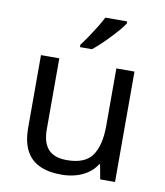

<svg xmlns="http://www.w3.org/2000/svg" viewBox="-86 -837 790 918"><g transform="rotate(10 309.0 -378.0)"><path d="M533 -536V0H461L448 -71H444Q427 -43 400 -25Q373 -7 341 1.5Q309 10 274 10Q210 10 166.5 -10.5Q123 -31 101 -74Q79 -117 79 -185V-536H168V-191Q168 -127 197 -95Q226 -63 287 -63Q376 -63 410.5 -113Q445 -163 445 -257V-536ZM457 -756Q448 -742 431 -722Q414 -702 393.5 -680.5Q373 -659 352.5 -639.5Q332 -620 314 -606H256V-618Q271 -637 288.5 -663Q306 -689 323 -716.5Q340 -744 351 -766H457Z"/></g></svg>

Font: Noto Sans Canadian Aboriginal
Style: Regular
Weight: 400
Designer: Monotype Design Team, Typotheque's Kevin King
Foundry: Monotype Imaging Inc.
Version: Version 2.002